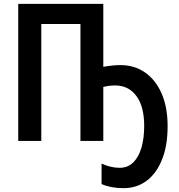

<svg xmlns="http://www.w3.org/2000/svg" viewBox="-20 -734 932 1000"><path d="M518 -386Q540 -390 563 -392.5Q586 -395 607 -395Q680 -395 735.5 -356.5Q791 -318 822 -246.5Q853 -175 853 -77Q853 23 824.5 95.5Q796 168 744.5 207Q693 246 623 246Q590 246 561 240.5Q532 235 509 225V118Q557 140 603 140Q646 140 674.5 111.5Q703 83 717 34Q731 -15 731 -77Q731 -180 690 -234.5Q649 -289 580 -289Q548 -289 518 -281V0H399V-609H195V0H75V-714H518Z"/></svg>

Font: Noto Sans Condensed SemiBold
Style: Regular
Weight: 600
Width: 3
Designer: Monotype Design Team
Foundry: Monotype Imaging Inc.
Version: Version 2.013; ttfautohint (v1.8.4.7-5d5b)